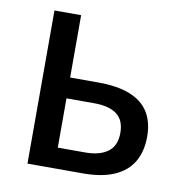

<svg xmlns="http://www.w3.org/2000/svg" viewBox="-66 -602 638 665"><g transform="rotate(10 253.0 -269.5)"><path d="M167 -319.3H267.1Q333 -319.3 377.2 -302Q421.4 -284.7 443.4 -250Q465.3 -215.3 465.3 -163.6Q465.3 -111.8 443.8 -75.2Q422.4 -38.6 378.7 -19.3Q335 0 268.6 0H73.2V-538.6H167ZM371.6 -160.2Q371.6 -205.1 344.2 -225.6Q316.9 -246.1 264.2 -246.1H167V-72.8H264.6Q314.5 -72.8 343 -94Q371.6 -115.2 371.6 -160.2Z"/></g></svg>

Font: Open Sans SemiCondensed Medium
Style: Regular
Weight: 500
Width: 4
Designer: Monotype Design Team
Foundry: Monotype Imaging Inc.
Version: Version 3.000